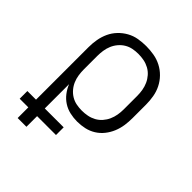

<svg xmlns="http://www.w3.org/2000/svg" viewBox="-203 -660 1006 1006"><g transform="rotate(45 300.0 -156.5)"><path d="M91 215V136H27V79H91V-310Q91 -339 96 -367.5Q101 -396 113 -422Q125 -448 145 -469Q165 -490 190 -504Q215 -518 243.5 -523Q272 -528 301 -528Q330 -528 359 -523Q388 -518 414 -504.5Q440 -491 460.5 -470Q481 -449 494 -423Q507 -397 512 -368Q517 -339 517 -310V-210Q517 -182 513 -155Q509 -128 498.5 -102.5Q488 -77 470.5 -55Q453 -33 429.5 -18.5Q406 -4 379 2Q352 8 324 8Q297 8 270.5 2Q244 -4 221.5 -18.5Q199 -33 182.5 -54.5Q166 -76 156 -101V79H296V136H156V215ZM301 -50Q322 -50 342.5 -54Q363 -58 381.5 -68Q400 -78 414 -94Q428 -110 436.5 -129Q445 -148 448.5 -168.5Q452 -189 452 -210V-310Q452 -331 448.5 -351.5Q445 -372 436.5 -391Q428 -410 414 -426Q400 -442 381.5 -452Q363 -462 342.5 -466Q322 -470 301 -470Q280 -470 260 -466Q240 -462 222.5 -451.5Q205 -441 191.5 -425Q178 -409 170 -390Q162 -371 159 -350.5Q156 -330 156 -310V-210Q156 -190 159 -169.5Q162 -149 170 -130Q178 -111 191.5 -95Q205 -79 222.5 -68.5Q240 -58 260 -54Q280 -50 301 -50Z"/></g></svg>

Font: Iosevka SS04 Light Extended
Style: Regular
Weight: 300
Width: 7
Monospace: yes
Designer: Belleve Invis
Foundry: Belleve Invis
Version: Version 19.0.0; ttfautohint (v1.8.4)